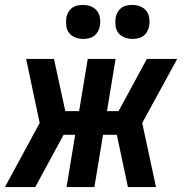

<svg xmlns="http://www.w3.org/2000/svg" viewBox="-49 -759 739 779"><path d="M-29 0 112 -260 57 -520H170L216 -308H272L307 -520H420L385 -308H432L547 -520H670L528 -260L584 0H470L425 -212H369L334 0H221L256 -212H209L94 0ZM488 -601Q472 -601 456.5 -607Q441 -613 431.5 -625Q422 -637 420 -653.5Q418 -670 420 -687Q422 -698 428 -709Q434 -720 443.5 -727Q453 -734 465 -736.5Q477 -739 488 -739Q505 -739 520 -733Q535 -727 544.5 -715Q554 -703 556.5 -686.5Q559 -670 556 -653Q554 -642 548 -631Q542 -620 532.5 -613Q523 -606 511.5 -603.5Q500 -601 488 -601ZM288 -601Q272 -601 256.5 -607Q241 -613 231.5 -625Q222 -637 220 -653.5Q218 -670 220 -687Q222 -698 228 -709Q234 -720 243.5 -727Q253 -734 265 -736.5Q277 -739 288 -739Q305 -739 320 -733Q335 -727 344.5 -715Q354 -703 356.5 -686.5Q359 -670 356 -653Q354 -642 348 -631Q342 -620 332.5 -613Q323 -606 311.5 -603.5Q300 -601 288 -601Z"/></svg>

Font: Iosevka Custom
Style: Bold Italic
Weight: 700
Italic angle: -9°
Designer: Belleve Invis
Foundry: Belleve Invis
Version: Version 30.3.1; ttfautohint (v1.8.3)